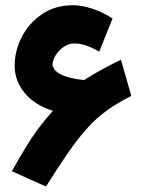

<svg xmlns="http://www.w3.org/2000/svg" viewBox="-20 -679 533 728"><path d="M478 -315.4Q425.3 -289.1 385.7 -260.5Q346.2 -231.9 311.8 -194.1Q277.3 -156.2 240 -102.5Q202.6 -48.8 154.3 28.3L24.9 -29.8Q55.2 -83.5 77.6 -120.6Q100.1 -157.7 123.8 -189.7Q147.5 -221.7 180.7 -258.8Q111.8 -280.3 73.7 -326.4Q35.6 -372.6 35.6 -429.2Q35.6 -485.8 62.5 -538.6Q89.4 -591.3 139.2 -625.2Q189 -659.2 257.8 -659.2Q289.6 -659.2 330.3 -645.8Q371.1 -632.3 406.7 -608.9L356.4 -483.4Q344.7 -489.3 333.3 -495.1Q321.8 -501 309.6 -505.4Q298.8 -509.3 286.9 -511.7Q274.9 -514.2 261.2 -514.2Q240.2 -514.2 221.4 -501.2Q202.6 -488.3 190.9 -469.2Q179.2 -450.2 179.2 -432.6Q179.2 -427.2 186.5 -415.8Q193.8 -404.3 218.5 -393.1Q243.2 -381.8 293.9 -376Q294.9 -376 296.4 -375.7Q297.9 -375.5 298.8 -375.5Q335 -398.4 366.5 -415.5Q397.9 -432.6 438.5 -452.6Z"/></svg>

Font: Vazir Black FD
Style: Black-FD
Weight: 900
Designer: Saber Rastikerdar
Foundry: Saber Rastikerdar
Version: Version 30.0.0